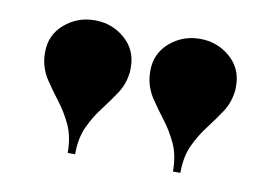

<svg xmlns="http://www.w3.org/2000/svg" viewBox="-48 -832 686 485"><g transform="rotate(10 294.5 -589.0)"><path d="M420.5 -418Q420.5 -459.5 406.8 -489Q393 -518.5 374.5 -542.5Q356 -566.5 340.5 -589.8Q325 -613 321 -641Q320.5 -646.5 320.2 -650.5Q320 -654.5 320 -659Q320 -703.5 353 -731.8Q386 -760 430 -760Q474.5 -760 507.2 -731.8Q540 -703.5 540 -659Q540 -654.5 540 -650.5Q540 -646.5 539 -641Q535 -613 519.5 -589.8Q504 -566.5 485.5 -542.5Q467 -518.5 453.2 -489Q439.5 -459.5 439.5 -418ZM150.5 -418Q150.5 -459.5 136.8 -489Q123 -518.5 104.5 -542.5Q86 -566.5 70.5 -589.8Q55 -613 51 -641Q50.5 -646.5 50.2 -650.5Q50 -654.5 50 -659Q50 -703.5 83 -731.8Q116 -760 160 -760Q204.5 -760 237.2 -731.8Q270 -703.5 270 -659Q270 -654.5 270 -650.5Q270 -646.5 269 -641Q265 -613 249.5 -589.8Q234 -566.5 215.5 -542.5Q197 -518.5 183.2 -489Q169.5 -459.5 169.5 -418Z"/></g></svg>

Font: Bodoni Moda 11pt Black
Style: Regular
Weight: 900
Designer: Owen Earl
Foundry: indestructible type
Version: Version 2.004